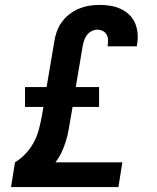

<svg xmlns="http://www.w3.org/2000/svg" viewBox="-20 -763 640 783"><path d="M25 0 41 -101Q66 -116 86 -138Q106 -160 119 -185Q132 -210 139 -237Q146 -264 151 -291L157 -327H82V-408H170L201 -591Q204 -612 211 -632.5Q218 -653 231 -671.5Q244 -690 262.5 -704.5Q281 -719 301.5 -727.5Q322 -736 343 -739.5Q364 -743 385 -743Q408 -743 430 -739.5Q452 -736 471.5 -727Q491 -718 506.5 -703.5Q522 -689 530.5 -669.5Q539 -650 541 -627.5Q543 -605 539 -582L538 -574H419V-577Q421 -589 420.5 -601Q420 -613 414.5 -622.5Q409 -632 398.5 -637Q388 -642 377 -642Q365 -642 353.5 -636Q342 -630 334.5 -620Q327 -610 323 -598Q319 -586 317 -574L289 -408H384V-327H276L267 -275Q263 -252 259 -229.5Q255 -207 248 -185Q241 -163 231 -141.5Q221 -120 206 -101H479L463 0Z"/></svg>

Font: Iosevka Extended
Style: Bold Italic
Weight: 700
Width: 7
Italic angle: -9°
Monospace: yes
Designer: Belleve Invis
Foundry: Belleve Invis
Version: Version 32.5.0; ttfautohint (v1.8.4)